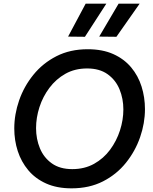

<svg xmlns="http://www.w3.org/2000/svg" viewBox="-20 -1019 835 1049"><path d="M444 -818 352 -819 448 -999H561ZM616 -818 522 -819 628 -999H743ZM371 10Q291 10 232 -16.5Q173 -43 134.5 -89Q96 -135 77 -193.5Q58 -252 58 -317Q58 -394 84.5 -470.5Q111 -547 162.5 -610.5Q214 -674 288.5 -712Q363 -750 459 -750Q540 -750 599 -723.5Q658 -697 696.5 -651Q735 -605 753.5 -546Q772 -487 772 -423Q772 -346 745.5 -269.5Q719 -193 668 -129.5Q617 -66 542.5 -28Q468 10 371 10ZM375 -95Q442 -95 494 -124Q546 -153 581.5 -201Q617 -249 635.5 -306.5Q654 -364 654 -421Q654 -480 633 -531Q612 -582 568 -613.5Q524 -645 456 -645Q389 -645 337.5 -616Q286 -587 250 -539Q214 -491 195.5 -433.5Q177 -376 177 -319Q177 -260 198 -209Q219 -158 263 -126.5Q307 -95 375 -95Z"/></svg>

Font: Be Vietnam Pro Medium
Style: Italic
Weight: 500
Italic angle: -12°
Designer: Lam Bao, Tony Le, Vietanh Nguyen
Foundry: Yellow Type Foundry
Version: Version 1.002; ttfautohint (v1.8.3)